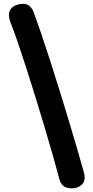

<svg xmlns="http://www.w3.org/2000/svg" viewBox="-20 -871 503 1040"><path d="M164.2 -799.9Q182.4 -750.3 205.8 -681.7Q229.2 -613.1 254.5 -533.7Q279.8 -454.3 305.8 -370.9Q331.9 -287.6 355.7 -207.9Q379.4 -128.3 399.7 -58.7Q420 10.9 434 61.7Q444.4 98.2 431.7 118.7Q419 139.2 391.9 146.3Q364.2 153.4 337.6 143.8Q311 134.2 301.3 98.2Q287.3 45.1 267.4 -24.9Q247.6 -94.9 223.9 -174.5Q200.2 -254.1 174.8 -336.2Q149.4 -418.3 124.6 -495.8Q99.7 -573.2 77.2 -639.1Q54.7 -705 36.4 -751.2Q22.4 -787.2 32.1 -810.8Q41.7 -834.4 67.2 -843.1Q101.3 -856.1 126.3 -846.4Q151.2 -836.7 164.2 -799.9Z"/></svg>

Font: Playpen Sans Thai
Style: Regular
Weight: 400
Designer: Sirin Gunkloy, Laura Meseguer, Veronika Burian, José Scaglione
Foundry: TypeTogether
Version: Version 2.000